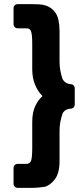

<svg xmlns="http://www.w3.org/2000/svg" viewBox="-20 -773 411 935"><path d="M137 -179Q137 -224 151 -255Q165 -286 187 -305Q164 -328 150.5 -361Q137 -394 137 -436V-558Q137 -583 135.5 -598Q134 -613 131 -621Q128 -629 122.5 -632Q117 -635 109 -635H67Q58 -635 52 -641Q46 -647 46 -655V-735Q46 -742 52 -747.5Q58 -753 67 -753H125Q149 -753 168 -752Q187 -751 201.5 -746.5Q216 -742 227.5 -734Q239 -726 249 -712Q260 -698 265 -674Q270 -650 270 -621V-472Q270 -449 274 -428.5Q278 -408 284 -390L283 -391Q296 -365 325 -363Q333 -363 338.5 -357Q344 -351 344 -342V-265Q344 -256 338.5 -250Q333 -244 325 -244Q294 -242 283 -217H284Q278 -200 274 -180Q270 -160 270 -136V11Q270 71 246.5 101Q223 131 196 137Q184 139 166.5 140.5Q149 142 125 142H67Q58 142 52 136Q46 130 46 122V45Q46 36 52 30.5Q58 25 67 25H109Q125 25 131 10.5Q137 -4 137 -54Z"/></svg>

Font: Stadtwerke
Style: Bold
Weight: 700
Designer: Santiago Orozco
Foundry: Typemade
Version: Version 1.003